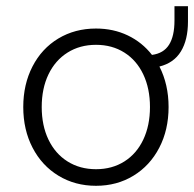

<svg xmlns="http://www.w3.org/2000/svg" viewBox="-20 -592 626 619"><path d="M55 -247Q55 -320 84.8 -377.8Q114.5 -435.5 168 -467.8Q221.5 -500 289.5 -500Q345.5 -500 392 -477.8Q438.5 -455.5 470 -415Q507.5 -420 525 -447.8Q542.5 -475.5 542.5 -526V-572H586V-522.5Q586 -463.5 563.2 -426.2Q540.5 -389 494 -377.5Q523.5 -319.5 523.5 -247Q523.5 -173.5 493.5 -115.8Q463.5 -58 410.2 -25.5Q357 7 289.5 7Q222 7 168.5 -25.5Q115 -58 85 -115.8Q55 -173.5 55 -247ZM289.5 -46.5Q341.5 -46.5 381 -71.5Q420.5 -96.5 442 -142Q463.5 -187.5 463.5 -247Q463.5 -306.5 442 -352Q420.5 -397.5 381 -422.5Q341.5 -447.5 289.5 -447.5Q237.5 -447.5 197.8 -422.5Q158 -397.5 136.2 -352Q114.5 -306.5 114.5 -247Q114.5 -187.5 136.2 -142Q158 -96.5 197.8 -71.5Q237.5 -46.5 289.5 -46.5Z"/></svg>

Font: HK Grotesk Light
Style: Regular
Weight: 300
Designer: Alfredo Marco Pradil
Foundry: Hanken Design Co.
Version: Version 3.001